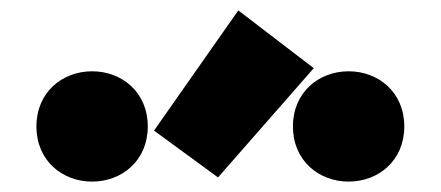

<svg xmlns="http://www.w3.org/2000/svg" viewBox="-20 -941 847 369"><path d="M276 -690 399 -600 583 -810 438 -921ZM543 -698C543 -632 593 -592 650 -592C707 -592 757 -632 757 -698C757 -764 707 -804 650 -804C593 -804 543 -764 543 -698ZM157 -592C214 -592 264 -632 264 -698C264 -764 214 -804 157 -804C100 -804 50 -764 50 -698C50 -632 100 -592 157 -592Z"/></svg>

Font: Repo ExtraBlack
Style: Regular
Weight: 400
Designer: Stefan Peev
Foundry: Context Ltd
Version: Version 001.502